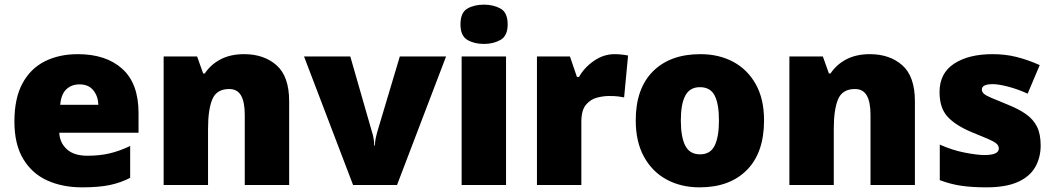

<svg xmlns="http://www.w3.org/2000/svg" viewBox="-20 -796 4537 826"><path d="M315 -563Q436 -563 506 -500Q576 -437 576 -310V-225H235Q237 -182 267.5 -154Q298 -126 356 -126Q408 -126 451 -136Q494 -146 540 -168V-31Q500 -10 452.5 0Q405 10 333 10Q249 10 183.5 -19.5Q118 -49 80 -112Q42 -175 42 -273Q42 -373 76.5 -437Q111 -501 172.5 -532Q234 -563 315 -563ZM322 -433Q288 -433 265.5 -412Q243 -391 239 -345H403Q402 -382 381.5 -407.5Q361 -433 322 -433Z M1030 -563Q1116 -563 1170 -515Q1224 -467 1224 -360V0H1033V-302Q1033 -357 1017 -385Q1001 -413 966 -413Q912 -413 893.5 -369Q875 -325 875 -242V0H684V-553H828L854 -480H861Q887 -519 929.5 -541Q972 -563 1030 -563Z M1499 0 1288 -553H1487L1581 -226Q1583 -222 1586.5 -204Q1590 -186 1590 -170H1593Q1593 -187 1596.5 -202Q1600 -217 1602 -225L1700 -553H1899L1688 0Z M2062 -776Q2103 -776 2133.5 -759Q2164 -742 2164 -691Q2164 -642 2133.5 -624.5Q2103 -607 2062 -607Q2020 -607 1990.5 -624.5Q1961 -642 1961 -691Q1961 -742 1990.5 -759Q2020 -776 2062 -776ZM2157 -553V0H1966V-553Z M2624 -563Q2640 -563 2657 -561Q2674 -559 2682 -557L2665 -377Q2655 -379 2640.5 -381Q2626 -383 2600 -383Q2576 -383 2548.5 -376Q2521 -369 2501 -345.5Q2481 -322 2481 -272V0H2290V-553H2432L2462 -465H2471Q2494 -506 2535.5 -534.5Q2577 -563 2624 -563Z M3267 -278Q3267 -139 3193 -64.5Q3119 10 2990 10Q2910 10 2848 -23.5Q2786 -57 2750.5 -121.5Q2715 -186 2715 -278Q2715 -415 2789 -489Q2863 -563 2993 -563Q3073 -563 3134.5 -530Q3196 -497 3231.5 -433.5Q3267 -370 3267 -278ZM2909 -278Q2909 -207 2928 -169.5Q2947 -132 2992 -132Q3036 -132 3054.5 -169.5Q3073 -207 3073 -278Q3073 -349 3054.5 -385Q3036 -421 2991 -421Q2948 -421 2928.5 -385Q2909 -349 2909 -278Z M3722 -563Q3808 -563 3862 -515Q3916 -467 3916 -360V0H3725V-302Q3725 -357 3709 -385Q3693 -413 3658 -413Q3604 -413 3585.5 -369Q3567 -325 3567 -242V0H3376V-553H3520L3546 -480H3553Q3579 -519 3621.5 -541Q3664 -563 3722 -563Z M4457 -170Q4457 -118 4433.5 -77Q4410 -36 4358.5 -13Q4307 10 4223 10Q4164 10 4117.5 3.5Q4071 -3 4023 -21V-174Q4076 -150 4130 -139.5Q4184 -129 4215 -129Q4277 -129 4277 -157Q4277 -169 4267 -178Q4257 -187 4231.5 -198Q4206 -209 4159 -228Q4090 -257 4056 -294.5Q4022 -332 4022 -400Q4022 -481 4084.5 -522Q4147 -563 4250 -563Q4305 -563 4353 -551Q4401 -539 4453 -516L4401 -393Q4360 -412 4318 -423Q4276 -434 4251 -434Q4204 -434 4204 -411Q4204 -401 4212.5 -393Q4221 -385 4245 -375Q4269 -365 4315 -346Q4363 -327 4394.5 -304.5Q4426 -282 4441.5 -250.5Q4457 -219 4457 -170Z"/></svg>

Font: Noto Sans Telugu Black
Style: Regular
Weight: 900
Designer: Jelle Bosma - Monotype Design Team
Foundry: Monotype Imaging Inc.
Version: Version 2.005; ttfautohint (v1.8.4.7-5d5b)